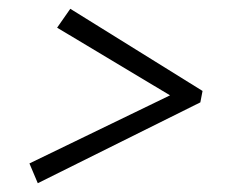

<svg xmlns="http://www.w3.org/2000/svg" viewBox="-20 -503 525 437"><path d="M110 -440 140 -483 441 -296 436 -270 66 -86 47 -131 367 -286Z"/></svg>

Font: Piazzolla Thin Light
Style: Italic
Weight: 300
Italic angle: -11.3°
Version: Version 2.005